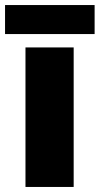

<svg xmlns="http://www.w3.org/2000/svg" viewBox="-34 -741 395 761"><path d="M258 0H67V-553H258ZM341 -721V-606H-14V-721Z"/></svg>

Font: Noto Sans Cham Black
Style: Regular
Weight: 900
Version: Version 2.002